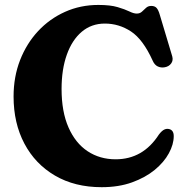

<svg xmlns="http://www.w3.org/2000/svg" viewBox="-20 -739 755 778"><path d="M684 -187.5Q684 -154 664.2 -117.8Q644.5 -81.5 606.8 -50.5Q569 -19.5 515 0Q461 19.5 392 19.5Q283 19.5 202.8 -27.5Q122.5 -74.5 78.8 -157.2Q35 -240 35 -348Q35 -427.5 61.2 -495Q87.5 -562.5 134.2 -612.8Q181 -663 243.5 -691Q306 -719 378.5 -719Q427 -719 456.5 -710.2Q486 -701.5 503.8 -692.8Q521.5 -684 534 -684Q547 -684 555.2 -691.8Q563.5 -699.5 571.8 -707.2Q580 -715 593 -715Q607 -715 614.5 -706.8Q622 -698.5 627.5 -679L678 -510.5Q682.5 -494 673.5 -481.8Q664.5 -469.5 648 -466.5Q632.5 -463.5 619.2 -469.8Q606 -476 598.5 -493.5Q559.5 -579.5 510.8 -611.5Q462 -643.5 405 -643.5Q350.5 -643.5 311.2 -610.2Q272 -577 250.8 -517.5Q229.5 -458 229.5 -378.5Q229.5 -286.5 257.5 -222.8Q285.5 -159 335 -126.2Q384.5 -93.5 448.5 -93.5Q559.5 -93.5 624 -194Q636 -209.5 645.8 -214Q655.5 -218.5 665.5 -216Q684 -211.5 684 -187.5Z"/></svg>

Font: Fraunces 9pt S050
Style: Bold
Weight: 700
Version: Version 1.000; ttfautohint (v1.8.3)